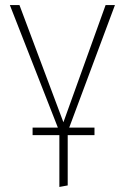

<svg xmlns="http://www.w3.org/2000/svg" viewBox="-20 -540 495 760"><path d="M254 -35H354V-5H248V194L215 200V-5H109V-35H209L19 -520H57L231 -56L398 -520H435Z"/></svg>

Font: FiraGO UltraLight
Style: Regular
Weight: 200
Designer: bBox Type
Foundry: bBox Type GmbH
Version: Version 1.001